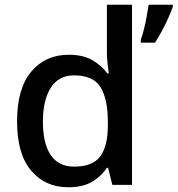

<svg xmlns="http://www.w3.org/2000/svg" viewBox="-20 -780 749 810"><path d="M268 10Q171 10 111.5 -60Q52 -130 52 -268Q52 -407 112 -478Q172 -549 270 -549Q331 -549 370 -526Q409 -503 433 -470H439Q437 -483 434 -510Q431 -537 431 -558V-760H537V0H454L436 -72H431Q408 -37 369 -13.5Q330 10 268 10ZM293 -77Q371 -77 403 -120.5Q435 -164 435 -251V-267Q435 -361 404.5 -411.5Q374 -462 292 -462Q227 -462 194 -409.5Q161 -357 161 -266Q161 -175 194 -126Q227 -77 293 -77ZM709 -751Q702 -732 690.5 -705.5Q679 -679 664 -651Q649 -623 634 -600H574V-612Q581 -631 587.5 -657.5Q594 -684 599 -711.5Q604 -739 607 -760H709Z"/></svg>

Font: Noto Sans Vithkuqi Medium
Style: Regular
Weight: 500
Version: Version 1.001